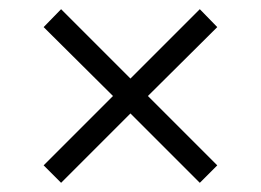

<svg xmlns="http://www.w3.org/2000/svg" viewBox="-20 -503 568 418"><path d="M75 -143 226 -294 75 -444 113 -483 264 -332 415 -483 453 -444 302 -294 453 -143 415 -105 264 -256 113 -105Z"/></svg>

Font: Raigarh
Style: Regular
Weight: 400
Designer: jaikishan Patel
Foundry: MagicType
Version: Version 1.000;FEAKit 1.0